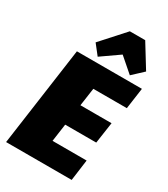

<svg xmlns="http://www.w3.org/2000/svg" viewBox="-231 -1074 1034 1179"><g transform="rotate(30 285.5 -484.5)"><path d="M206 -149H497L477 0H12L110 -700H571L550 -551H263L329 -667L282 -338L244 -424H515L493 -274H223L285 -360L239 -33ZM182 -805 330 -969H439L540 -805L465 -735L297 -881H446L237 -735Z"/></g></svg>

Font: Pathway Extreme Condensed Black
Style: Italic
Weight: 900
Width: 3
Italic angle: -8°
Version: Version 1.001;gftools[0.9.26]